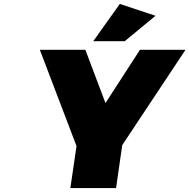

<svg xmlns="http://www.w3.org/2000/svg" viewBox="-20 -954 961 974"><path d="M182.1 -701.2H413.1L515.1 -431.2L689.9 -701.2H920.9L600.1 -217.8L568.8 0H336.9L368.2 -212.9ZM453.1 -745.1 587.9 -934.1 769 -874 612.8 -745.1Z"/></svg>

Font: Trueno Black
Style: Italic
Weight: 900
Designer: Julieta Ulanovsky
Foundry: Julieta Ulanovsky
Version: Version 3.001b | FøM Fix